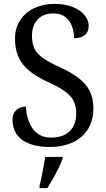

<svg xmlns="http://www.w3.org/2000/svg" viewBox="-20 -744 544 985"><path d="M235 10Q187 10 151 0Q115 -10 91 -28.5Q67 -47 55.5 -73Q44 -99 44 -129Q44 -150 52.5 -165Q61 -180 76.5 -188.5Q92 -197 113 -197Q115 -154 129.5 -117.5Q144 -81 172 -59.5Q200 -38 242 -38Q303 -38 337 -70.5Q371 -103 371 -163Q371 -202 356.5 -228.5Q342 -255 310 -277.5Q278 -300 224 -324Q168 -350 131 -380Q94 -410 75.5 -450Q57 -490 57 -545Q57 -600 83.5 -640.5Q110 -681 156 -702.5Q202 -724 260 -724Q316 -724 355 -707.5Q394 -691 414.5 -665.5Q435 -640 435 -612Q435 -580 415 -564Q395 -548 360 -548Q360 -580 349.5 -609Q339 -638 316 -656.5Q293 -675 254 -675Q201 -675 172.5 -643.5Q144 -612 144 -560Q144 -521 157 -494Q170 -467 201.5 -445.5Q233 -424 287 -399Q343 -374 381 -345.5Q419 -317 439 -279.5Q459 -242 459 -190Q459 -126 431.5 -81.5Q404 -37 353 -13.5Q302 10 235 10ZM183 208Q189 186 194 161Q199 136 203.5 110.5Q208 85 212 61H301V71Q293 92 280 119Q267 146 251.5 173Q236 200 223 221H183Z"/></svg>

Font: Noto Serif Thai SemiCondensed
Style: Regular
Weight: 400
Width: 4
Designer: Monotype Design Team
Foundry: Monotype Imaging Inc.
Version: Version 2.002